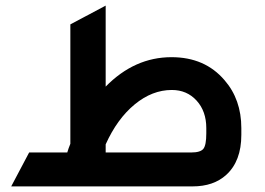

<svg xmlns="http://www.w3.org/2000/svg" viewBox="-20 -665 946 685"><path d="M357 -356Q460 -461 592 -461Q711 -461 781 -379Q841 -310 841 -208V-184Q841 -90 787 -41Q742 0 667 0H20L84 -121H220Q224 -135 231 -152V-578L357 -645ZM716 -189V-208Q716 -268 681.5 -306Q647 -344 593 -344Q523 -344 460.5 -292.5Q398 -241 357 -150V-121H662Q695 -121 705.5 -134Q716 -147 716 -189Z"/></svg>

Font: Tajawal
Style: Bold
Weight: 700
Designer: Boutros Fonts
Foundry: Created by Boutros International 2017
Version: Version 1.700